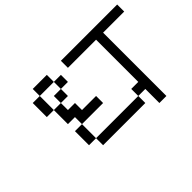

<svg xmlns="http://www.w3.org/2000/svg" viewBox="-103 -978 1206 1206"><g transform="rotate(-45 500.0 -375.5)"><path d="M375 -625H250V-687.5H375ZM187.5 -625H250V-500H187.5ZM250 -312.5H312.5V-187.5H250ZM250 -500H312.5V-437.5H375V-375H500V-312.5H312.5V-375H250ZM312.5 -187.5H687.5V-125H312.5ZM312.5 -562.5H375V-500H312.5ZM375 -625H437.5V-562.5H375ZM500 -687.5H1000V-625H812.5V-62.5H750V-187.5H687.5V-250H750V-625H500Z"/></g></svg>

Font: 寒蝉点阵体 16px
Style: Regular
Weight: 400
Designer: Designed by Warren2060
Foundry: ChillType
Version: Version 1.000